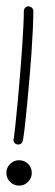

<svg xmlns="http://www.w3.org/2000/svg" viewBox="-20 -582 174 602"><path d="M84.5 -546.9Q84.5 -501 78.6 -414.6Q74.7 -356 64.9 -253.4Q57.1 -170.9 52.2 -144Q49.8 -128.9 37.1 -128.9Q30.8 -128.9 26.1 -133.3Q21.5 -137.7 22.5 -144Q26.9 -170.9 35.2 -259.5Q43.5 -348.1 49.1 -429.4Q54.7 -510.7 54.7 -546.9Q54.7 -553.7 59.1 -557.9Q63.5 -562 69.3 -562Q75.2 -562 79.8 -557.9Q84.5 -553.7 84.5 -546.9ZM79.6 -40Q79.6 -23.4 67.9 -11.7Q56.2 0 40 0Q23.4 0 11.7 -11.7Q0 -23.4 0 -40Q0 -56.6 11.7 -68.1Q23.4 -79.6 40 -79.6Q56.6 -79.6 68.1 -68.1Q79.6 -56.6 79.6 -40Z"/></svg>

Font: Shan Inle Unicode
Style: Normal
Weight: 400
Version: 2.0 Jan 1st, 2014